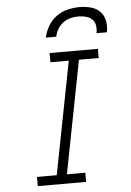

<svg xmlns="http://www.w3.org/2000/svg" viewBox="-59 -934 669 978"><g transform="rotate(-5 275.0 -445.0)"><path d="M341 0H94V-47H195L307 -623H213V-670H460V-623H359L247 -47H341ZM201 -750Q207 -780 223.5 -808.5Q240 -837 266.5 -856Q293 -875 324 -882.5Q355 -890 385 -890Q415 -890 443 -882.5Q471 -875 489.5 -856Q508 -837 513.5 -808.5Q519 -780 513 -750H460Q464 -770 461 -789Q458 -808 445.5 -820.5Q433 -833 414 -838Q395 -843 375 -843Q355 -843 335 -838Q315 -833 297.5 -820.5Q280 -808 269 -789Q258 -770 254 -750Z"/></g></svg>

Font: Lode Dark
Style: Italic
Weight: 400
Italic angle: -11°
Monospace: yes
Designer: Belleve Invis
Foundry: Belleve Invis
Version: Version 29.2.0; ttfautohint (v1.8.3)